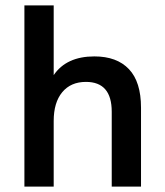

<svg xmlns="http://www.w3.org/2000/svg" viewBox="-20 -688 610 708"><path d="M500 0H392V-276Q392 -386 297 -386Q241 -386 209.5 -348Q178 -310 178 -242V0H70V-668H178V-411Q225 -480 328 -480Q411 -480 455.5 -433Q500 -386 500 -291Z"/></svg>

Font: Celebes SemiBold
Style: Regular
Weight: 600
Designer: Anugrah Pasau
Foundry: Lafontype
Version: Version 1.000